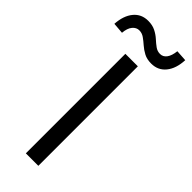

<svg xmlns="http://www.w3.org/2000/svg" viewBox="-352 -969 1000 1000"><g transform="rotate(45 147.5 -469.5)"><path d="M101 0V-733H193V0ZM232 -792Q200 -792 177.5 -804Q155 -816 137.5 -831.5Q120 -847 103 -859Q86 -871 66 -871Q45 -871 29.5 -852.5Q14 -834 11 -798L-50 -803Q-46 -866 -16 -902.5Q14 -939 64 -939Q95 -939 118 -927.5Q141 -916 158.5 -900Q176 -884 192.5 -872Q209 -860 229 -860Q251 -860 265 -879Q279 -898 283 -934L345 -930Q342 -866 312 -829Q282 -792 232 -792Z"/></g></svg>

Font: Noto Sans KR
Style: Regular
Weight: 400
Designer: Ryoko NISHIZUKA  (kana, bopomofo & ideographs); Paul D. Hunt (Latin, Greek & Cyrillic); Sandoll Communications , Soo-you
Foundry: Adobe
Version: Version 2.004-H2;hotconv 1.0.118;makeotfexe 2.5.65603